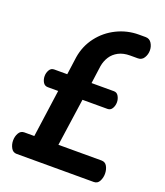

<svg xmlns="http://www.w3.org/2000/svg" viewBox="-141 -863 823 958"><g transform="rotate(20 271.0 -384.0)"><path d="M60 0Q41 0 31 -18Q21 -36 21 -57Q21 -79 31 -96.5Q41 -114 60 -114H113L148 -366H93Q76 -366 67.5 -380.5Q59 -395 59 -413Q59 -430 67.5 -445Q76 -460 93 -460H162L175 -555Q185 -617 222 -665.5Q259 -714 314 -741Q369 -768 430 -768H466Q487 -768 498 -750.5Q509 -733 509 -712Q509 -691 498 -673Q487 -655 466 -655H425Q389 -655 363.5 -641.5Q338 -628 323.5 -605.5Q309 -583 304 -555L291 -460H410Q426 -460 434.5 -445Q443 -430 443 -413Q443 -395 434.5 -380.5Q426 -366 410 -366H277L241 -114H470Q490 -114 499.5 -96.5Q509 -79 509 -57Q509 -36 499.5 -18Q490 0 470 0Z"/></g></svg>

Font: Dosis
Style: Bold
Weight: 700
Designer: EdgarTolentino, PabloImpallari, IginoMarini
Foundry: EdgarTolentino, PabloImpallari, IginoMarini
Version: Version 3.001; ttfautohint (v1.8.2)